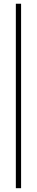

<svg xmlns="http://www.w3.org/2000/svg" viewBox="-20 -802 196 1018"><path d="M91.8 195.8H64V-782.2H91.8Z"/></svg>

Font: Creato Display Thin
Style: Regular
Weight: 265
Version: Version 1.000